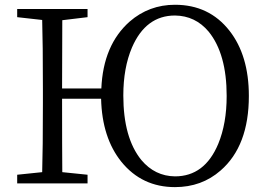

<svg xmlns="http://www.w3.org/2000/svg" viewBox="-20 -766 1114 802"><path d="M710.9 -29.3Q835 -29.3 891.6 -165Q926.8 -250 926.8 -365.2Q926.8 -541 851.6 -633.8Q795.9 -700.2 710.9 -701.2Q588.9 -701.2 531.2 -567.4Q495.1 -482.4 495.1 -367.2Q495.1 -190.4 570.3 -97.7Q627 -30.3 710.9 -29.3ZM239.3 -396.5H403.3Q411.1 -578.1 521.5 -675.8Q602.5 -746.1 710.9 -746.1Q853.5 -746.1 938.5 -637.7Q1019.5 -534.2 1019.5 -365.2Q1019.5 -156.2 901.4 -53.7Q822.3 15.6 710.9 15.6Q573.2 15.6 487.3 -89.8Q406.2 -190.4 402.3 -353.5H239.3Q239.3 -140.6 240.2 -46.9L345.7 -36.1V0H51.8V-36.1L156.2 -46.9Q159.2 -142.6 159.2 -336.9V-391.6Q159.2 -586.9 156.2 -682.6L51.8 -694.3V-728.5H345.7V-694.3L240.2 -681.6Q239.3 -587.9 239.3 -396.5Z"/></svg>

Font: GenYoMin JP Regular
Style: Regular
Weight: 400
Version: Version 1.001;PS 1;hotconv 16.6.51;makeotf.lib2.5.65220 DEVE